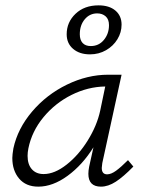

<svg xmlns="http://www.w3.org/2000/svg" viewBox="-20 -692 543 717"><path d="M478 -70Q441 -32 412.5 -13.5Q384 5 357 5Q310 5 310 -43Q310 -55 313 -70L329 -142Q288 -76 232.5 -35.5Q177 5 123 5Q77 5 51.5 -25Q26 -55 26 -102Q26 -114 30 -138Q46 -212 100 -275.5Q154 -339 230 -376Q306 -413 384 -413H434L362 -83Q360 -69 360 -65Q360 -41 380 -41Q395 -41 413.5 -54.5Q432 -68 458 -94ZM354 -278 373 -369Q308 -368 247 -337.5Q186 -307 142.5 -254.5Q99 -202 86 -138Q83 -123 83 -110Q83 -78 99 -60Q115 -42 143 -42Q184 -42 229 -77.5Q274 -113 308 -168Q342 -223 354 -278ZM229 -564Q229 -609 262 -640.5Q295 -672 348 -672Q388 -672 411 -652.5Q434 -633 434 -600Q434 -571 418.5 -545.5Q403 -520 376 -504.5Q349 -489 316 -489Q277 -489 253 -509.5Q229 -530 229 -564ZM387 -598Q387 -620 374.5 -631Q362 -642 343 -642Q315 -642 296.5 -620Q278 -598 278 -564Q278 -543 288.5 -531.5Q299 -520 319 -520Q349 -520 368 -543Q387 -566 387 -598Z"/></svg>

Font: Ysabeau Semilight
Style: Italic
Weight: 300
Italic angle: -12°
Designer: Christian Thalmann (Catharsis Fonts)
Version: Version 0.003